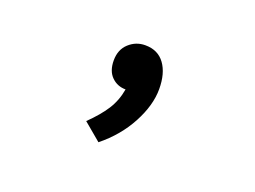

<svg xmlns="http://www.w3.org/2000/svg" viewBox="-59 -264 703 530"><g transform="rotate(20 293.0 1.0)"><path d="M261.2 148.4 209.5 105Q240.7 74.7 258.3 47.4Q275.9 20 281.7 -14.2Q257.3 -14.2 240.5 -30.8Q223.6 -47.4 223.6 -78.6Q223.6 -110.4 243.9 -128.9Q264.2 -147.5 291.5 -147.5Q329.1 -147.5 348.9 -120.1Q368.7 -92.8 368.7 -46.4Q368.7 1 340.3 54.2Q312 107.4 261.2 148.4Z"/></g></svg>

Font: CaskaydiaMono NF
Style: Regular
Weight: 400
Designer: Aaron Bell
Foundry: Saja Typeworks
Version: Version 2111.001; ttfautohint (v1.8.4);Nerd Fonts 3.1.1